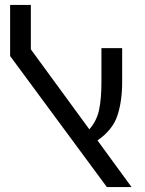

<svg xmlns="http://www.w3.org/2000/svg" viewBox="-20 -758 586 778"><path d="M375 -189 513 0H413L21 -531V-738H105V-558L342 -234Q372 -268 381.5 -313Q391 -358 391 -425V-563H475V-426Q475 -347 455.5 -289Q436 -231 375 -189Z"/></svg>

Font: FiraGO Book
Style: Regular
Weight: 350
Designer: bBox Type
Foundry: bBox Type GmbH
Version: Version 1.001;PS 001.001;hotconv 1.0.88;makeotf.lib2.5.64775